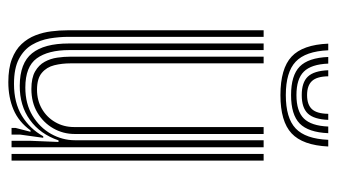

<svg xmlns="http://www.w3.org/2000/svg" viewBox="-192 -602 802 457"><g transform="rotate(90 208.5 -373.0)"><path d="M175 7.7Q142.3 7.7 120.1 -0.8Q97.9 -9.3 84.3 -23.9Q70.7 -38.5 63.6 -56.8Q56.5 -75 54.1 -94.7Q51.6 -114.4 51.6 -133.1V-600H67.2V-135.2Q67.2 -113.3 71 -90.5Q74.9 -67.8 86.2 -48.5Q97.6 -29.2 119.9 -17.5Q142.1 -5.8 179.2 -5.8Q224.1 -5.8 255.2 -24.7Q286.2 -43.6 303.8 -75.4H307.5L299.9 -20.6V0H284L284 -9.6L293.2 -45.2H289.9Q269.5 -16.9 240.3 -4.6Q211.2 7.7 175 7.7ZM345.9 0V-600H361.8V0ZM191.3 -47.2Q165 -47.2 149.6 -56Q134.2 -64.9 126.6 -78.8Q119 -92.7 116.7 -108.8Q114.4 -124.9 114.4 -139.5V-600H130.3V-140.2Q130.3 -119.9 134.8 -101.7Q139.3 -83.5 152.9 -72.1Q166.4 -60.6 193.2 -60.6Q218.4 -60.6 238.5 -72.2Q258.6 -83.8 270.2 -103.9Q281.9 -124 281.9 -148.9V-600H298.4V-150Q298.4 -122.8 285 -99.3Q271.6 -75.8 247.6 -61.5Q223.6 -47.2 191.3 -47.2ZM183.2 -19.5Q129.5 -19.8 106.3 -48.8Q83 -77.8 83 -136V-600H98.7V-137.4Q98.7 -87.2 118.4 -60Q138.2 -32.8 187.9 -32.8Q226.6 -32.8 254.8 -49.9Q283 -67 298.2 -94Q313.3 -121.1 313.3 -150.8V-600H330.1V0H314.6V-44.1L317.4 -111.8H313.6Q298.8 -68.2 264.9 -43.7Q230.9 -19.2 183.2 -19.5ZM205.8 -640Q142.7 -640 114.3 -666.5Q85.9 -692.9 83.4 -753.8H99.2Q101.5 -699.7 126.3 -676.3Q151.1 -652.8 205.8 -652.8Q260.6 -652.8 285.3 -676.3Q310 -699.7 312.3 -753.8H328.2Q325.3 -692.9 296.9 -666.5Q268.6 -640 205.8 -640ZM205.8 -665.3Q159 -665.3 138 -685.8Q117 -706.4 115.1 -753.8H130.9Q132.5 -713.4 149.9 -695.8Q167.2 -678.1 205.8 -678.1Q244.3 -678.1 261.6 -695.8Q279 -713.4 280.7 -753.8H296.5Q294.5 -706.4 273.5 -685.8Q252.4 -665.3 205.8 -665.3ZM205.8 -690.7Q175.6 -690.7 161.8 -705.3Q148 -719.9 146.7 -753.8H161.1Q161.5 -726.7 172.4 -715Q183.2 -703.4 205.8 -703.4Q228.6 -703.4 239.3 -715Q250.1 -726.7 250.4 -753.8H264.8Q263.5 -719.9 249.8 -705.3Q236.1 -690.7 205.8 -690.7Z"/></g></svg>

Font: Big Shoulders Inline Text Thin
Style: Regular
Weight: 100
Designer: Patric King
Foundry: XO Type Co
Version: Version 2.002